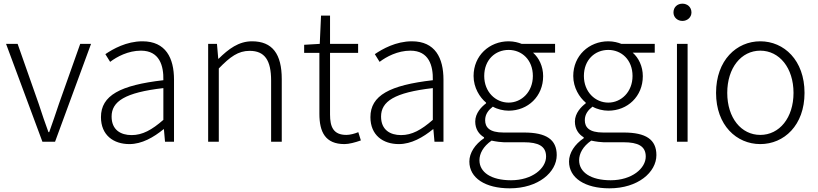

<svg xmlns="http://www.w3.org/2000/svg" viewBox="-20 -772 4459 1046"><path d="M211 0H280L476 -533H417L301 -206C284 -154 265 -100 248 -52H244C226 -100 208 -154 191 -206L76 -533H13Z M685 13C753 13 817 -24 871 -68H873L879 0H928V-338C928 -456 883 -547 756 -547C669 -547 595 -505 554 -477L580 -435C617 -463 678 -496 748 -496C849 -496 872 -414 870 -335C635 -308 530 -252 530 -134C530 -35 599 13 685 13ZM697 -36C638 -36 588 -64 588 -137C588 -219 660 -268 870 -292V-119C807 -64 756 -36 697 -36Z M1114 0H1172V-399C1234 -463 1278 -495 1340 -495C1422 -495 1457 -444 1457 -333V0H1515V-341C1515 -478 1464 -547 1353 -547C1280 -547 1225 -505 1171 -452H1169L1162 -533H1114Z M1857 13C1881 13 1915 4 1946 -7L1932 -52C1913 -44 1887 -37 1867 -37C1796 -37 1778 -81 1778 -148V-484H1931V-533H1778V-687H1729L1722 -533L1637 -528V-484H1720V-152C1720 -53 1752 13 1857 13Z M2153 13C2221 13 2285 -24 2339 -68H2341L2347 0H2396V-338C2396 -456 2351 -547 2224 -547C2137 -547 2063 -505 2022 -477L2048 -435C2085 -463 2146 -496 2216 -496C2317 -496 2340 -414 2338 -335C2103 -308 1998 -252 1998 -134C1998 -35 2067 13 2153 13ZM2165 -36C2106 -36 2056 -64 2056 -137C2056 -219 2128 -268 2338 -292V-119C2275 -64 2224 -36 2165 -36Z M2757 254C2913 254 3013 166 3013 73C3013 -12 2956 -50 2835 -50H2723C2646 -50 2623 -79 2623 -117C2623 -151 2642 -173 2665 -191C2689 -177 2722 -169 2751 -169C2856 -169 2939 -247 2939 -357C2939 -411 2916 -457 2884 -485H3004V-533H2822C2805 -540 2780 -547 2751 -547C2646 -547 2560 -469 2560 -358C2560 -294 2594 -241 2628 -213V-209C2604 -191 2569 -156 2569 -110C2569 -68 2590 -40 2617 -24V-19C2568 14 2537 61 2537 108C2537 198 2624 254 2757 254ZM2751 -213C2680 -213 2618 -271 2618 -358C2618 -446 2678 -500 2751 -500C2823 -500 2883 -446 2883 -358C2883 -271 2821 -213 2751 -213ZM2764 210C2655 210 2592 166 2592 101C2592 65 2612 26 2658 -6C2685 0 2713 3 2725 3H2834C2913 3 2955 24 2955 81C2955 145 2880 210 2764 210Z M3300 254C3456 254 3556 166 3556 73C3556 -12 3499 -50 3378 -50H3266C3189 -50 3166 -79 3166 -117C3166 -151 3185 -173 3208 -191C3232 -177 3265 -169 3294 -169C3399 -169 3482 -247 3482 -357C3482 -411 3459 -457 3427 -485H3547V-533H3365C3348 -540 3323 -547 3294 -547C3189 -547 3103 -469 3103 -358C3103 -294 3137 -241 3171 -213V-209C3147 -191 3112 -156 3112 -110C3112 -68 3133 -40 3160 -24V-19C3111 14 3080 61 3080 108C3080 198 3167 254 3300 254ZM3294 -213C3223 -213 3161 -271 3161 -358C3161 -446 3221 -500 3294 -500C3366 -500 3426 -446 3426 -358C3426 -271 3364 -213 3294 -213ZM3307 210C3198 210 3135 166 3135 101C3135 65 3155 26 3201 -6C3228 0 3256 3 3268 3H3377C3456 3 3498 24 3498 81C3498 145 3423 210 3307 210Z M3668 0H3726V-533H3668ZM3698 -658C3724 -658 3747 -677 3747 -704C3747 -734 3724 -752 3698 -752C3671 -752 3649 -734 3649 -704C3649 -677 3671 -658 3698 -658Z M4122 13C4251 13 4363 -89 4363 -266C4363 -444 4251 -547 4122 -547C3993 -547 3881 -444 3881 -266C3881 -89 3993 13 4122 13ZM4122 -37C4018 -37 3942 -130 3942 -266C3942 -402 4018 -496 4122 -496C4226 -496 4303 -402 4303 -266C4303 -130 4226 -37 4122 -37Z"/></svg>

Font: Noto Sans CJK KR Light
Style: Regular
Weight: 300
Designer: Ryoko NISHIZUKA (kana & ideographs); Paul D. Hunt (Latin, Greek & Cyrillic); Wenlong ZHANG (bopomofo); Sandoll Communica
Foundry: Adobe Systems Incorporated
Version: Version 1.004;PS 1.004;hotconv 1.0.82;makeotf.lib2.5.63406